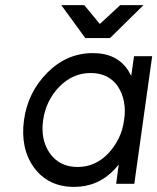

<svg xmlns="http://www.w3.org/2000/svg" viewBox="-20 -720 616 752"><path d="M220 -700 314 -571H411L542 -700H451L371 -626L310 -700ZM505 -500 494 -423Q491 -428 488 -433.5Q485 -439 482 -444Q438 -512 344 -512Q242 -512 166 -436Q89 -359 74 -250Q59 -139 113 -64Q169 12 270 12Q364 12 428 -56Q432 -60 436.5 -65.5Q441 -71 445 -76L435 0H506L576 -500ZM335 -434Q406 -434 442 -381Q459 -355 465.5 -322Q472 -289 466 -250Q461 -211 445 -178.5Q429 -146 404 -119Q353 -66 284 -66Q213 -66 175 -120Q138 -173 149 -250Q160 -326 212 -380Q265 -434 335 -434Z"/></svg>

Font: Unageo
Style: Regular-Italic
Weight: 400
Designer: Richard Sepsi
Foundry: Richard Sepsi
Version: Version 2.000